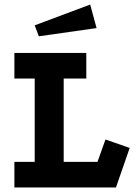

<svg xmlns="http://www.w3.org/2000/svg" viewBox="-20 -821 605 841"><path d="M43 -589H358V-477H259V-112H407L442 -210L548 -173L488 0H43V-112H132V-477H43ZM375 -801 403 -698 150 -662 132 -710Z"/></svg>

Font: Podkova ExtraBold
Style: Regular
Weight: 800
Designer: Ilya Yudin
Foundry: Cyreal (www.cyreal.org)
Version: Version 2.103